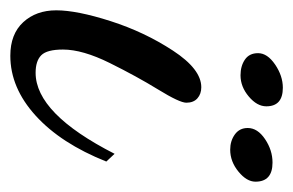

<svg xmlns="http://www.w3.org/2000/svg" viewBox="-126 -420 568 372"><g transform="rotate(90 158.0 -234.0)"><path d="M141 -340Q154 -340 162.5 -332.5Q171 -325 171 -311Q171 -298 145.5 -256.5Q120 -215 94 -162.5Q68 -110 68 -72Q68 -41 79 -30Q90 -19 113 -19Q192 -19 270 -172L285 -156Q250 -68 196 -19Q142 30 80 30Q38 30 15 5Q-8 -20 -8 -59Q-8 -99 13 -164.5Q34 -230 70 -285Q106 -340 141 -340ZM118 -416Q100 -416 87.5 -424.5Q75 -433 75 -450Q75 -468 97 -483Q119 -498 142 -498Q178 -498 178 -466Q178 -448 159 -432Q140 -416 118 -416ZM262 -396Q245 -396 232.5 -405Q220 -414 220 -430Q220 -449 241.5 -463.5Q263 -478 287 -478Q324 -478 324 -445Q324 -428 304.5 -412Q285 -396 262 -396Z"/></g></svg>

Font: Dancing Script
Style: Bold
Weight: 700
Designer: Pablo Impallari
Foundry: Pablo Impallari. www.impallari.com Igino Marini. www.ikern.com
Version: Version 1.002